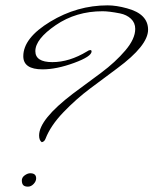

<svg xmlns="http://www.w3.org/2000/svg" viewBox="-20 -692 573 717"><path d="M150 -174Q146 -163 136 -161Q126 -168 126 -186Q126 -246 252 -342Q305 -381 358 -420.5Q411 -460 448 -503.5Q485 -547 485 -584Q485 -607 469 -622Q453 -637 428 -642Q387 -650 363 -650Q264 -650 188 -598Q112 -546 112 -501Q112 -460 175.5 -460Q239 -460 305 -500Q312 -505 317 -505Q322 -505 322 -500Q322 -481 256.5 -457Q191 -433 139 -433Q67 -433 67 -482Q67 -550 167.5 -611Q268 -672 382 -672Q414 -672 454 -661Q533 -640 533 -581Q533 -522 418 -437Q368 -400 316 -361Q264 -322 216.5 -272.5Q169 -223 150 -174ZM93 -45Q115 -45 115 -26Q115 -15 105.5 -5Q96 5 84.5 5Q73 5 67.5 0Q62 -5 61.5 -17Q61 -29 72 -37Q83 -45 93 -45Z"/></svg>

Font: Mr De Haviland
Style: Regular
Weight: 400
Designer: Alejandro Paul
Foundry: Alejandro Paul
Version: Version 1.000